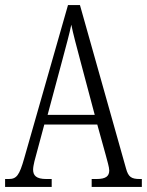

<svg xmlns="http://www.w3.org/2000/svg" viewBox="-20 -734 577 754"><path d="M0 0H183V-31H162C122 -31 110 -45 110 -68C110 -84 119 -116 125 -137L154 -245H362L395 -126C401 -103 409 -77 409 -65C409 -43 397 -31 359 -31H340V0H537V-31H529C496 -31 484 -39 475 -72L294 -714H247L75 -112C56 -45 45 -31 14 -31H0ZM167 -283 225 -499C239 -552 253 -602 260 -637C267 -602 280 -554 298 -486L352 -283Z"/></svg>

Font: Noto Serif Lao ExtraCondensed Light
Style: Regular
Weight: 300
Width: 2
Designer: Monotype Design Team
Foundry: Monotype Imaging Inc.
Version: Version 2.003